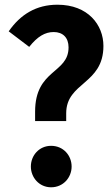

<svg xmlns="http://www.w3.org/2000/svg" viewBox="-20 -778 477 815"><path d="M224 -758C134 -758 67 -717 17 -645L104 -579C139 -623 171 -642 208 -642C247 -642 271 -618 271 -577C271 -465 129 -485 129 -304V-264H261V-297C261 -430 419 -419 419 -583C419 -672 354 -758 224 -758ZM197 -159C146 -159 111 -118 111 -71C111 -25 146 17 197 17C249 17 284 -25 284 -71C284 -118 249 -159 197 -159Z"/></svg>

Font: Glow Sans TC Compressed
Style: Bold
Weight: 700
Width: 2
Designer: Ryoko NISHIZUKA (kana, bopomofo & ideographs); Paul D. Hunt (Latin, Greek & Cyrillic); Sandoll Communications, Soo-young
Version: Version 0.93